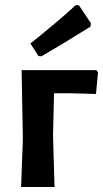

<svg xmlns="http://www.w3.org/2000/svg" viewBox="-20 -744 410 764"><path d="M282 -724 294 -723 342 -651 340 -638Q223 -565 145 -520L133 -521L101 -571Q209 -657 282 -724ZM64 0 71 -192 66 -465H363L370 -456L362 -370L257 -373H195L191 -205L197 0Z"/></svg>

Font: Alegreya Sans SC
Style: Bold
Weight: 700
Designer: Juan Pablo del Peral
Foundry: Huerta Tipografica
Version: Version 2.007